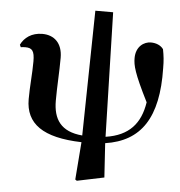

<svg xmlns="http://www.w3.org/2000/svg" viewBox="-61 -767 989 1053"><g transform="rotate(5 433.5 -240.0)"><path d="M401 229 550 198 538 10C733 -19 825 -154 819 -427C819 -469 816 -495 809 -531C795 -551 769 -562 740 -562C702 -562 658 -533 658 -469C658 -429 667 -388 745 -233C727 -116 666 -44 537 -25L519 -709H421L409 -21C290 -31 248 -97 248 -199C248 -279 254 -356 254 -435C254 -517 207 -557 143 -557C84 -557 44 -527 25 -487L31 -474C39 -475 46 -476 56 -476C94 -476 107 -460 107 -402C107 -335 99 -265 99 -194C99 -59 194 10 408 16L392 223Z"/></g></svg>

Font: Source Han Serif KR Heavy
Style: Regular
Weight: 900
Designer: Ryoko NISHIZUKA 西塚涼子 (kana & ideographs); Frank Grießhammer (Latin, Greek & Cyrillic); Wenlong ZHANG 张文龙 (bopomofo); San
Foundry: Adobe
Version: Version 2.001;hotconv 1.1.0;makeotfexe 2.6.0